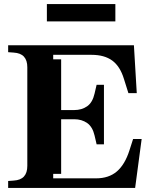

<svg xmlns="http://www.w3.org/2000/svg" viewBox="-20 -922 743 942"><path d="M280 -69H241V-47H451Q514 -47 553.5 -81Q593 -115 615 -184L633 -240H675L643 0H20V-34L47 -36Q81 -38 97.5 -56Q114 -74 114 -108V-592Q114 -626 97.5 -644Q81 -662 47 -664L20 -666V-700H637L651 -465H610L588 -535Q569 -597 530.5 -625Q492 -653 429 -653H241V-631H280V-382H344Q381 -382 407.5 -400.5Q434 -419 444 -463L454 -506H490V-214H454L444 -257Q434 -300 407.5 -318.5Q381 -337 344 -337H280ZM210 -902H546V-817H210Z"/></svg>

Font: Redaction
Style: Bold
Weight: 700
Designer: Jeremy Mickel / Forest Young
Foundry: MCKL
Version: Version 2.001; Redaction Bold